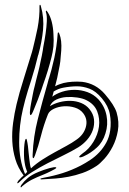

<svg xmlns="http://www.w3.org/2000/svg" viewBox="-20 -753 545 812"><path d="M167 -16Q134 -3 114.5 7Q95 17 76 33Q74 34 72 37Q70 40 68 39Q66 38 68 33.5Q70 29 72 27Q82 13 98 -0.5Q114 -14 143 -26Q153 -30 165.5 -34.5Q178 -39 189.5 -42Q201 -45 208.5 -46Q216 -47 218 -44Q219 -42 212 -38Q205 -34 196 -29.5Q187 -25 178.5 -21Q170 -17 167 -16ZM198 -512Q184 -455 163 -397Q159 -385 155 -373Q142 -334 120 -282Q119 -280 116 -273.5Q113 -267 109 -266Q107 -267 106.5 -272.5Q106 -278 107 -286Q108 -298 111.5 -316Q115 -334 118.5 -353Q122 -372 127 -390Q130 -405 133 -415Q138 -432 142 -450Q147 -469 152 -495Q157 -516 161 -540Q162 -546 163 -554Q169 -584 173 -612Q177 -640 178 -663Q179 -686 175 -699Q173 -703 174 -705Q175 -708 176 -708Q178 -708 179 -705Q180 -703 182 -701Q193 -684 199 -660Q205 -636 206 -609Q208 -583 206 -557Q203 -531 198 -512ZM119 -547Q129 -587 139 -635Q148 -683 147 -727Q147 -732 149 -733Q150 -733 152 -730Q153 -727 153 -726Q167 -678 162 -626Q157 -575 142 -521Q142 -520 141 -519Q128 -464 112 -414Q105 -392 98 -370Q86 -331 77 -292Q69 -259 65 -223Q61 -187 61 -151.5Q61 -116 67 -82Q73 -48 86 -17L95 -26Q92 -33 89 -43Q86 -53 84 -67Q82 -78 81.5 -95Q81 -112 82 -128Q83 -144 85 -155Q87 -166 91 -166Q92 -166 93.5 -161Q95 -156 96 -149Q97 -142 98 -136Q99 -130 99 -127Q100 -118 101 -107Q102 -96 103.5 -84Q105 -72 106.5 -60.5Q108 -49 111 -41Q134 -62 160 -78.5Q186 -95 211.5 -109Q237 -123 261 -136Q285 -149 303 -162Q334 -183 343 -215.5Q352 -248 332 -274Q319 -291 296.5 -298Q274 -305 250.5 -303.5Q227 -302 208 -293Q189 -284 183 -270Q165 -225 153.5 -179.5Q142 -134 128 -96Q123 -83 121 -84Q118 -85 118 -89.5Q118 -94 118 -99Q121 -175 140 -249.5Q159 -324 181 -400Q184 -409 186 -419Q187 -420 187 -421Q197 -452 210 -509Q220 -556 224 -611Q224 -616 227 -616Q228 -616 229 -614L231 -610Q242 -583 239 -539Q238 -522 236 -505Q236 -489 222 -424Q218 -407 213 -388Q229 -397 249 -402Q284 -410 327 -407Q385 -400 424 -354.5Q463 -309 473 -278Q485 -237 478.5 -200Q472 -163 456.5 -133Q441 -103 421.5 -81.5Q402 -60 388 -51Q359 -32 329 -21.5Q299 -11 270 -5.5Q241 0 214.5 2Q188 4 167 5Q151 7 151 4Q150 2 156.5 0.5Q163 -1 168 -2Q207 -9 245 -21Q283 -33 322 -53Q341 -63 361.5 -76.5Q382 -90 399.5 -108.5Q417 -127 429.5 -150Q442 -173 446 -201Q451 -236 444.5 -270.5Q438 -305 411 -337Q385 -368 358 -378Q331 -388 306 -388Q279 -388 247 -382Q226 -378 207 -366L205 -358L201 -344Q218 -357 243 -365Q268 -373 295.5 -373Q323 -373 349.5 -363.5Q376 -354 396 -333Q423 -303 430.5 -264.5Q438 -226 426 -189Q415 -152 389 -128.5Q363 -105 336 -93Q333 -91 325 -88.5Q317 -86 315 -89Q314 -91 320 -96.5Q326 -102 329 -104Q356 -122 375 -153Q394 -184 398.5 -217.5Q403 -251 391 -282Q379 -313 344 -330Q330 -337 307 -340.5Q284 -344 261 -342.5Q238 -341 218.5 -332Q199 -323 191 -304Q209 -315 232 -321Q255 -327 278.5 -326.5Q302 -326 323 -317.5Q344 -309 358 -292Q375 -271 377.5 -248Q380 -225 372.5 -203Q365 -181 348.5 -162Q332 -143 311 -130Q283 -113 249 -96.5Q215 -80 181 -62.5Q147 -45 116 -25.5Q85 -6 63 16Q56 23 54 22Q52 21 54 17.5Q56 14 57 12Q65 3 69.5 -1.5Q74 -6 80 -11Q56 -43 45 -79.5Q34 -116 32 -155Q30 -194 35.5 -234Q41 -274 50 -312Q62 -362 78 -412Q100 -482 115 -532Q117 -538 119 -547Z"/></svg>

Font: mr_AkronimG
Style: Regular
Weight: 400
Version: Version 1.002 April 14, 2020